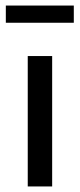

<svg xmlns="http://www.w3.org/2000/svg" viewBox="-20 -672 288 692"><path d="M80 0V-470H168V0ZM246 -652V-590H1V-652Z"/></svg>

Font: Mukta Malar
Style: Regular
Weight: 400
Designer: Aadarsh Rajan, Girish Dalvi, Yashodeep Gholap
Foundry: Ek Type
Version: Version 2.538;PS 1.000;hotconv 16.6.51;makeotf.lib2.5.65220;